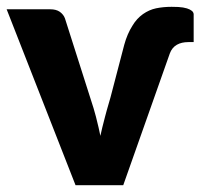

<svg xmlns="http://www.w3.org/2000/svg" viewBox="-23 -546 603 566"><path d="M302.7 -258.8 343.3 -414.1Q352.1 -446.3 367.7 -470.7Q379.9 -491.2 398.4 -504.4Q416.5 -517.1 437 -521.5Q458.5 -525.9 482.9 -525.9Q505.4 -525.9 516.6 -523.9Q529.8 -521.5 536.1 -518.1Q543.9 -513.7 545.4 -511.2Q547.9 -507.3 547.9 -504.4V-421.9H532.2Q512.2 -421.9 498.5 -414.1Q483.9 -405.8 477.5 -388.2L340.3 0H199.7L-3.4 -518.6H125.5Q142.6 -518.6 153.3 -511.2Q164.6 -502.9 168.5 -491.7L242.7 -258.8Q254.4 -223.6 259.8 -202.1Q269 -166 272.9 -145.5Q277.3 -166.5 286.6 -201.7Q289.1 -212.4 302.7 -258.8Z"/></svg>

Font: Lato-ExtraBold
Style: Regular
Weight: 500
Designer: Lukasz Dziedzic with Adam Twardoch and Botio Nikoltchev
Foundry: tyPoland Lukasz Dziedzic
Version: ""